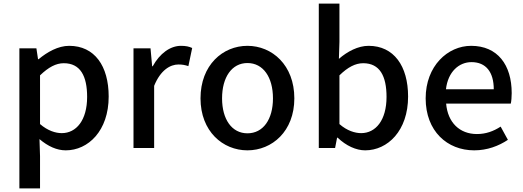

<svg xmlns="http://www.w3.org/2000/svg" viewBox="-20 -817 2887 1060"><path d="M87 223H201V45L198 -49C245 -9 294 13 343 13C467 13 580 -95 580 -284C580 -453 502 -564 362 -564C301 -564 241 -530 193 -490H190L181 -550H87ZM321 -82C287 -82 244 -95 201 -132V-401C248 -446 289 -468 332 -468C424 -468 461 -397 461 -282C461 -153 401 -82 321 -82Z M717 0H831V-343C866 -430 920 -461 965 -461C987 -461 1001 -458 1020 -452L1041 -552C1024 -560 1006 -564 979 -564C920 -564 862 -522 823 -451H820L811 -550H717Z M1346 13C1482 13 1605 -92 1605 -274C1605 -458 1482 -564 1346 -564C1210 -564 1087 -458 1087 -274C1087 -92 1210 13 1346 13ZM1346 -81C1260 -81 1206 -158 1206 -274C1206 -391 1260 -469 1346 -469C1433 -469 1487 -391 1487 -274C1487 -158 1433 -81 1346 -81Z M1996 13C2120 13 2233 -95 2233 -284C2233 -453 2154 -564 2015 -564C1957 -564 1898 -533 1851 -492L1854 -586V-797H1740V0H1830L1841 -57H1844C1891 -12 1946 13 1996 13ZM1974 -82C1940 -82 1896 -95 1854 -132V-401C1900 -446 1942 -468 1985 -468C2077 -468 2114 -397 2114 -282C2114 -153 2054 -82 1974 -82Z M2598 13C2670 13 2733 -11 2784 -45L2744 -118C2704 -92 2662 -77 2613 -77C2518 -77 2452 -140 2443 -245H2800C2803 -258 2805 -281 2805 -303C2805 -459 2727 -564 2581 -564C2452 -564 2330 -453 2330 -274C2330 -93 2449 13 2598 13ZM2442 -324C2453 -421 2514 -474 2583 -474C2663 -474 2706 -419 2706 -324Z"/></svg>

Font: Noto Sans CJK JP Medium
Style: Regular
Weight: 500
Designer: Ryoko NISHIZUKA (kana & ideographs); Paul D. Hunt (Latin, Greek & Cyrillic); Wenlong ZHANG (bopomofo); Sandoll Communica
Foundry: Adobe Systems Incorporated
Version: Version 1.004;PS 1.004;hotconv 1.0.82;makeotf.lib2.5.63406